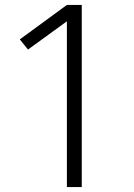

<svg xmlns="http://www.w3.org/2000/svg" viewBox="-20 -755 540 775"><path d="M250 0V-669L93 -555L60 -596L250 -735H310V0Z"/></svg>

Font: Iosevka Term Curly Light
Style: Regular
Weight: 300
Designer: Belleve Invis
Foundry: Belleve Invis
Version: Version 32.3.0